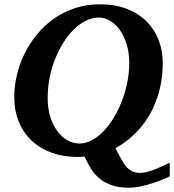

<svg xmlns="http://www.w3.org/2000/svg" viewBox="-20 -707 804 887"><path d="M577.1 -416Q577.1 -464.4 564.9 -503.2Q552.7 -542 533 -569.3Q513.2 -596.7 488 -611.3Q462.9 -626 437 -626Q406.7 -626 377.4 -611.6Q348.1 -597.2 321.8 -571.5Q295.4 -545.9 273.2 -510.7Q251 -475.6 234.6 -434.3Q218.3 -393.1 209.2 -347.2Q200.2 -301.3 200.2 -253.9Q200.2 -206.1 212.4 -167.2Q224.6 -128.4 244.9 -101.1Q265.1 -73.7 291.7 -58.8Q318.4 -43.9 347.2 -43.9Q376 -43.9 404.3 -59.1Q432.6 -74.2 458.3 -100.8Q483.9 -127.4 505.6 -163.3Q527.3 -199.2 543.2 -240.7Q559.1 -282.2 568.1 -326.9Q577.1 -371.6 577.1 -416ZM764.2 107.9Q757.3 111.3 737.3 119.9Q717.3 128.4 690.4 137.5Q663.6 146.5 632.8 153.3Q602.1 160.2 574.2 160.2Q527.8 160.2 494.9 148.2Q461.9 136.2 438.5 116.5Q415 96.7 399.2 70.6Q383.3 44.4 370.1 16.1Q363.3 17.1 355.2 17.6Q347.2 18.1 337.9 18.1Q272.9 18.1 219.2 -1.2Q165.5 -20.5 127 -56.6Q88.4 -92.8 67.1 -143.8Q45.9 -194.8 45.9 -258.8Q45.9 -308.6 57.9 -359.9Q69.8 -411.1 93.3 -458.7Q116.7 -506.3 150.6 -547.9Q184.6 -589.4 228.5 -620.4Q272.5 -651.4 325.9 -669.2Q379.4 -687 441.9 -687Q513.2 -687 567.4 -665.5Q621.6 -644 658.2 -606.9Q694.8 -569.8 713.4 -520.8Q731.9 -471.7 731.9 -416Q731.9 -389.6 728.8 -357.4Q725.6 -325.2 716.6 -290.3Q707.5 -255.4 692.1 -219Q676.8 -182.6 652.6 -147.7Q628.4 -112.8 594 -80.6Q559.6 -48.3 513.2 -22Q527.3 3.4 538.1 24.4Q548.8 45.4 561 60.3Q573.2 75.2 588.9 83.5Q604.5 91.8 627.9 91.8Q641.1 91.8 654.8 88.6Q668.5 85.4 684.6 79.6Q700.7 73.7 720 64.9Q739.3 56.2 764.2 44.9Z"/></svg>

Font: Charis SIL Afr
Style: Bold Italic
Weight: 700
Italic angle: -11°
Foundry: SIL International
Version: Version 5.000